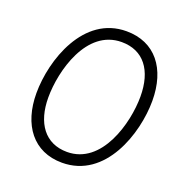

<svg xmlns="http://www.w3.org/2000/svg" viewBox="-128 -820 896 941"><g transform="rotate(20 319.5 -350.0)"><path d="M296 7C522 7 609 -259 609 -429C609 -597 524 -707 374 -707C151 -707 62 -445 62 -271C62 -106 146 7 296 7ZM301 -51C186 -51 124 -138 124 -271C124 -410 187 -649 370 -649C484 -649 547 -566 547 -429C547 -290 482 -51 301 -51Z"/></g></svg>

Font: Fixel Display Light
Style: Italic
Weight: 300
Italic angle: -10°
Designer: AlfaBravo + MacPaw
Foundry: Kyrylo Tkachov, Marchela Mozhyna, Serhii Makarenko, Maria Weinstein, Zakhar Kryvoshyya
Version: Version 1.210;Glyphs 3.2 (3217)